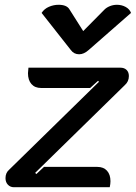

<svg xmlns="http://www.w3.org/2000/svg" viewBox="-20 -783 568 803"><path d="M3 -38Q3 -60 18 -73L394 -441L390 -445L357 -415H152Q126 -415 111.5 -431.5Q97 -448 97 -477Q97 -484 99 -500H483Q500 -500 509.5 -490.5Q519 -481 519 -465Q519 -442 502 -427L127 -60L132 -55L164 -85H387Q413 -85 427.5 -69Q442 -53 442 -25Q442 -14 439 0H38Q23 0 13 -10.5Q3 -21 3 -38ZM417 -743Q426 -752 440 -757.5Q454 -763 469 -763Q489 -763 505.5 -754Q522 -745 528 -729L351 -574Q331 -556 311 -556Q289 -556 276 -574L154 -729Q165 -746 184.5 -754.5Q204 -763 225 -763Q260 -763 271 -743L328 -653Z"/></svg>

Font: K2D SemiBold
Style: Italic
Weight: 600
Italic angle: -10°
Designer: Katatrad Aksorn Co.,Ltd.
Foundry: Cadson Demak Co.,Ltd.
Version: Version 1.000; ttfautohint (v1.6)